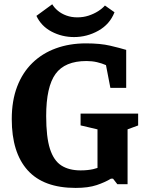

<svg xmlns="http://www.w3.org/2000/svg" viewBox="-20 -871 688 908"><path d="M337.6 17.7Q186 17.7 110.8 -65.8Q35.6 -149.3 35.6 -307.8Q35.6 -394.9 61.1 -461.5Q86.5 -528.1 133.3 -573.5Q180.1 -619 244.4 -642.4Q308.7 -665.9 386.4 -665.9Q454.4 -665.9 500.7 -655Q547.1 -644.1 576.8 -635.1V-455.4H502L481.2 -563Q461.8 -571.6 438.6 -577Q415.3 -582.4 388.9 -582.4Q286.8 -582.4 242.6 -521.4Q198.4 -460.4 198.4 -322.3Q198.4 -223 216.2 -167.2Q234.1 -111.4 270.2 -88.3Q306.4 -65.2 360.9 -65.2Q378.2 -65.2 393.1 -66.7Q408.1 -68.3 420 -70.9Q431.9 -73.6 441.1 -76.9V-259.2L361.1 -278V-333.7H633.3V-277.7L583.3 -259.3V0H534.8L514.4 -26.2H504.9Q477.1 -9.1 437.3 4.3Q397.6 17.7 337.6 17.7ZM330.3 -695.7Q273 -695.7 224 -721.5Q175 -747.2 152.2 -796L227.1 -850.8Q236.7 -834.4 253.7 -820.2Q270.8 -805.9 294.4 -797.4Q317.9 -788.9 345.4 -788.9Q374.3 -788.9 399.1 -797.1Q423.9 -805.3 444.1 -818.1Q464.2 -830.9 476.2 -844.9L521.5 -813Q499.2 -756.1 445.3 -725.9Q391.5 -695.7 330.3 -695.7Z"/></svg>

Font: Faustina Light
Style: Regular
Weight: 300
Designer: Alfonso Garcia
Foundry: http://www.omnibus-type.com
Version: Version 1.200